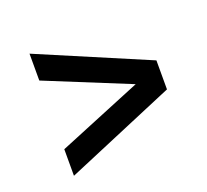

<svg xmlns="http://www.w3.org/2000/svg" viewBox="-80 -548 637 591"><g transform="rotate(-20 239.0 -253.0)"><path d="M69 -53V-140L344 -253L69 -365V-453L429 -300V-205Z"/></g></svg>

Font: Archivo ExtraCondensed Medium
Style: Regular
Weight: 500
Width: 2
Designer: Hector Gatti
Foundry: Omnibus-Type
Version: Version 2.001